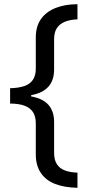

<svg xmlns="http://www.w3.org/2000/svg" viewBox="-20 -734 420 912"><path d="M348 158Q287 157 242.5 140Q198 123 174 87.5Q150 52 150 -1V-148Q150 -182 136 -202.5Q122 -223 95 -232.5Q68 -242 28 -242V-315Q68 -316 95 -325Q122 -334 136 -354.5Q150 -375 150 -408V-556Q150 -609 175 -644Q200 -679 245 -696.5Q290 -714 348 -714V-642Q314 -641 289 -631Q264 -621 250.5 -601Q237 -581 237 -548V-404Q237 -353 210 -322.5Q183 -292 128 -282V-276Q184 -266 210.5 -235.5Q237 -205 237 -154V-7Q237 25 250 45.5Q263 66 288 75.5Q313 85 348 86Z"/></svg>

Font: Noto Sans Ambassadori
Style: Regular
Weight: 400
Designer: Monotype Design Team
Foundry: Monotype Imaging Inc.
Version: Version 2.013